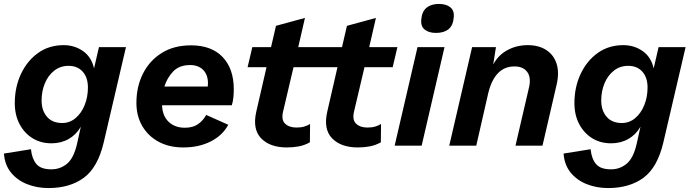

<svg xmlns="http://www.w3.org/2000/svg" viewBox="-35 -739 3509 974"><path d="M211 215Q152 215 102 195Q52 175 20.5 136Q-11 97 -15 40L122 18Q127 66 149.5 93Q172 120 226 120Q270 120 304.5 92Q339 64 356 -10L375 -96Q352 -56 313.5 -34Q275 -12 226 -12Q172 -12 130.5 -37.5Q89 -63 64.5 -109Q40 -155 40 -216Q40 -297 71.5 -364Q103 -431 158.5 -470.5Q214 -510 288 -510Q343 -510 386 -480Q429 -450 442 -392L467 -500H604L491 -16Q461 111 390 163Q319 215 211 215ZM281 -115Q319 -115 348.5 -140Q378 -165 394.5 -206Q411 -247 411 -295Q411 -346 384.5 -375.5Q358 -405 313 -405Q271 -405 240 -380.5Q209 -356 192.5 -316Q176 -276 176 -229Q176 -179 203 -147Q230 -115 281 -115Z M895 9Q823 9 769.5 -20Q716 -49 686.5 -100Q657 -151 657 -217Q657 -299 690 -365Q723 -431 785 -470Q847 -509 934 -509Q1038 -509 1094.5 -449.5Q1151 -390 1151 -286Q1151 -266 1149 -245.5Q1147 -225 1141 -205H787Q789 -151 820.5 -121Q852 -91 903 -91Q944 -91 970 -109.5Q996 -128 1011 -156L1123 -106Q1094 -52 1034 -21.5Q974 9 895 9ZM930 -409Q875 -409 844 -377Q813 -345 799 -300H1019Q1020 -307 1020 -316Q1020 -360 995.5 -384.5Q971 -409 930 -409Z M1420 9Q1335 9 1290 -37Q1245 -83 1265 -172L1317 -398H1221L1245 -500H1340L1365 -608L1512 -648L1478 -500H1621L1597 -398H1454L1401 -173Q1391 -131 1411.5 -111.5Q1432 -92 1469 -92Q1492 -92 1508.5 -97Q1525 -102 1538 -110L1537 -17Q1510 -2 1481 3.5Q1452 9 1420 9Z M1780 9Q1695 9 1650 -37Q1605 -83 1625 -172L1677 -398H1581L1605 -500H1700L1725 -608L1872 -648L1838 -500H1981L1957 -398H1814L1761 -173Q1751 -131 1771.5 -111.5Q1792 -92 1829 -92Q1852 -92 1868.5 -97Q1885 -102 1898 -110L1897 -17Q1870 -2 1841 3.5Q1812 9 1780 9Z M2177 -572Q2141 -572 2120 -588.5Q2099 -605 2102 -639Q2105 -680 2128.5 -699.5Q2152 -719 2191 -719Q2229 -719 2249.5 -702Q2270 -685 2267 -653Q2264 -610 2240.5 -591Q2217 -572 2177 -572ZM2220 -500 2104 0H1967L2083 -500Z M2244 0 2360 -500H2481L2467 -412Q2493 -460 2539.5 -485Q2586 -510 2642 -510Q2697 -510 2735 -486Q2773 -462 2788 -417.5Q2803 -373 2789 -311L2717 0H2580L2649 -297Q2660 -346 2639.5 -374Q2619 -402 2575 -402Q2524 -402 2491 -367.5Q2458 -333 2442 -267L2381 0Z M3050 215Q2991 215 2941 195Q2891 175 2859.5 136Q2828 97 2824 40L2961 18Q2966 66 2988.5 93Q3011 120 3065 120Q3109 120 3143.5 92Q3178 64 3195 -10L3214 -96Q3191 -56 3152.5 -34Q3114 -12 3065 -12Q3011 -12 2969.5 -37.5Q2928 -63 2903.5 -109Q2879 -155 2879 -216Q2879 -297 2910.5 -364Q2942 -431 2997.5 -470.5Q3053 -510 3127 -510Q3182 -510 3225 -480Q3268 -450 3281 -392L3306 -500H3443L3330 -16Q3300 111 3229 163Q3158 215 3050 215ZM3120 -115Q3158 -115 3187.5 -140Q3217 -165 3233.5 -206Q3250 -247 3250 -295Q3250 -346 3223.5 -375.5Q3197 -405 3152 -405Q3110 -405 3079 -380.5Q3048 -356 3031.5 -316Q3015 -276 3015 -229Q3015 -179 3042 -147Q3069 -115 3120 -115Z"/></svg>

Font: Work Sans SemiBold
Style: Italic
Weight: 600
Italic angle: -13°
Designer: Wei Huang
Foundry: Wei Huang
Version: Version 2.012; ttfautohint (v1.8.3)